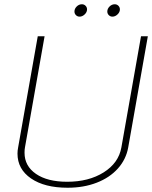

<svg xmlns="http://www.w3.org/2000/svg" viewBox="-20 -870 713 900"><path d="M62 -150Q62 -164 65 -179L157 -700H189L97 -179Q95 -170 95 -154Q95 -92 148.5 -55Q202 -18 295 -18Q396 -18 466 -62Q536 -106 549 -179L641 -700H673L581 -179Q571 -123 532.5 -80Q494 -37 433 -13.5Q372 10 297 10Q189 10 125.5 -33.5Q62 -77 62 -150ZM329 -816Q329 -829 339.5 -839.5Q350 -850 364 -850Q374 -850 381 -843Q388 -836 388 -826Q388 -813 377 -802.5Q366 -792 353 -792Q343 -792 336 -799Q329 -806 329 -816ZM483 -816Q483 -829 493.5 -839.5Q504 -850 518 -850Q528 -850 535 -843Q542 -836 542 -826Q542 -813 531 -802.5Q520 -792 507 -792Q497 -792 490 -799Q483 -806 483 -816Z"/></svg>

Font: KoHo ExtraLight
Style: Italic
Weight: 275
Italic angle: -10°
Version: Version 1.000; ttfautohint (v1.6)